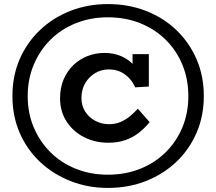

<svg xmlns="http://www.w3.org/2000/svg" viewBox="-20 -720 1062 943"><path d="M510 203Q411 203 325.5 169Q240 135 176 74.5Q112 14 76.5 -68Q41 -150 41 -248Q41 -347 76.5 -429Q112 -511 176 -572Q240 -633 325.5 -666.5Q411 -700 510 -700Q611 -700 697 -666.5Q783 -633 846.5 -572Q910 -511 945.5 -429Q981 -347 981 -248Q981 -150 945.5 -68Q910 14 846.5 74.5Q783 135 697 169Q611 203 510 203ZM512 -19Q447 -19 393.5 -46Q340 -73 307.5 -122.5Q275 -172 275 -238Q275 -289 292.5 -330Q310 -371 340 -400Q370 -429 409.5 -444.5Q449 -460 492 -460Q535 -460 569.5 -446.5Q604 -433 629 -408.5Q654 -384 668 -351L631 -364V-454H711V-295L644 -291Q633 -316 615.5 -335Q598 -354 573.5 -366.5Q549 -379 514 -379Q478 -379 447.5 -361Q417 -343 398.5 -311.5Q380 -280 380 -238Q380 -200 399 -171Q418 -142 449 -126Q480 -110 514 -110Q546 -110 571 -120.5Q596 -131 617 -148Q638 -165 657 -186L715 -120Q693 -93 664 -69.5Q635 -46 597.5 -32.5Q560 -19 512 -19ZM510 138Q596 138 668.5 109Q741 80 794 27.5Q847 -25 876 -95Q905 -165 905 -248Q905 -331 876 -401.5Q847 -472 794 -524.5Q741 -577 668.5 -606Q596 -635 510 -635Q425 -635 352.5 -606Q280 -577 227.5 -524.5Q175 -472 145.5 -401.5Q116 -331 116 -248Q116 -165 145.5 -95Q175 -25 227.5 27.5Q280 80 352.5 109Q425 138 510 138Z"/></svg>

Font: BioRhyme
Style: Bold
Weight: 700
Designer: Aoife Mooney
Foundry: Aoife Mooney Type
Version: Version 1.600;gftools[0.9.33]